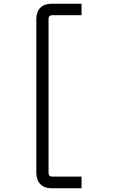

<svg xmlns="http://www.w3.org/2000/svg" viewBox="-20 -831 640 1036"><path d="M260 185Q220 185 198 163Q176 141 176 101V-727Q176 -768 198 -789.5Q220 -811 260 -811H420V-749H262Q242 -749 242 -729V102Q242 122 262 122H420V185Z"/></svg>

Font: DM Mono Light
Style: Regular
Weight: 300
Designer: Colophon Foundry
Foundry: Colophon Foundry
Version: Version 1.000; ttfautohint (v1.8.2.53-6de2)